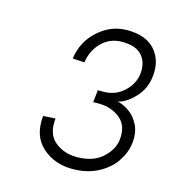

<svg xmlns="http://www.w3.org/2000/svg" viewBox="-72 -765 476 532"><g transform="rotate(15 166.0 -499.5)"><path d="M66 -415 101 -417Q96 -372 122 -350.5Q148 -329 185 -329Q231 -329 257.5 -352.5Q284 -376 288 -405Q293 -447 267.5 -467.5Q242 -488 207 -488H190L194 -523H210Q244 -523 268 -545Q292 -567 296 -596Q300 -629 282.5 -649.5Q265 -670 225 -670Q190 -670 166.5 -646.5Q143 -623 138 -588L104 -590Q111 -640 147.5 -672.5Q184 -705 230 -705Q285 -705 311 -674.5Q337 -644 331 -598Q327 -563 303 -537.5Q279 -512 255 -507Q271 -504 288.5 -492Q306 -480 317 -458Q328 -436 324 -404Q320 -376 302.5 -351Q285 -326 254 -310Q223 -294 182 -294Q130 -294 95 -325.5Q60 -357 66 -415Z"/></g></svg>

Font: Haskoy ExtraLight
Style: Italic
Weight: 200
Designer: Ertekin Erdin
Foundry: Ertekin Erdin
Version: Version 2.000; ttfautohint (v1.8.4.7-5d5b)